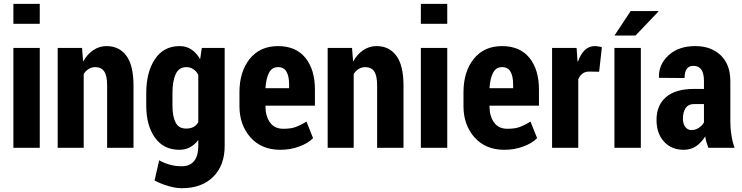

<svg xmlns="http://www.w3.org/2000/svg" viewBox="-20 -782 3928 1016"><path d="M190.4 0Q155.3 0 50.8 0Q50.8 -83 50.8 -330.1Q50.8 -379.9 50.8 -528.3Q85.9 -528.3 190.4 -528.3Q190.4 -396.5 190.4 0ZM190.4 -656.2Q155.3 -656.2 50.8 -656.2Q50.8 -682.6 50.8 -761.7Q85.9 -761.7 190.4 -761.7Q190.4 -735.4 190.4 -656.2Z M414.1 -528.3Q416 -509.8 419.9 -456.1Q441.4 -495.1 473.6 -516.6Q505.9 -538.1 543.9 -538.1Q610.4 -538.1 648.4 -487.3Q686.5 -436.5 686.5 -328.1Q686.5 -218.8 686.5 0Q651.4 0 546.9 0Q546.9 -82 546.9 -328.1Q546.9 -382.8 531.2 -404.3Q515.6 -426.8 484.4 -426.8Q464.8 -426.8 449.2 -417Q433.6 -407.2 422.9 -390.6Q422.9 -259.8 422.9 0Q388.7 0 285.2 0Q285.2 -83 285.2 -330.1Q285.2 -379.9 285.2 -528.3Q317.4 -528.3 414.1 -528.3Z M753.9 -289.1Q753.9 -400.4 799.8 -468.8Q845.7 -538.1 930.7 -538.1Q965.8 -538.1 992.2 -520.5Q1019.5 -502.9 1039.1 -468.8Q1042 -489.3 1047.9 -528.3Q1078.1 -528.3 1168.9 -528.3Q1168.9 -398.4 1168.9 -10.7Q1168.9 93.8 1108.4 153.3Q1047.9 213.9 942.4 213.9Q908.2 213.9 870.1 202.1Q832 191.4 797.9 172.9Q806.6 136.7 822.3 66.4Q850.6 82 879.9 89.8Q908.2 97.7 942.4 97.7Q985.4 97.7 1007.8 69.3Q1029.3 42 1029.3 -10.7Q1029.3 -20.5 1029.3 -41Q1009.8 -15.6 985.4 -2.9Q960.9 10.7 929.7 10.7Q845.7 10.7 799.8 -53.7Q753.9 -118.2 753.9 -223.6Q753.9 -229.5 753.9 -240.2Q753.9 -252 753.9 -289.1ZM892.6 -223.6Q892.6 -166 909.2 -133.8Q925.8 -101.6 964.8 -101.6Q986.3 -101.6 1002.9 -109.4Q1019.5 -118.2 1029.3 -135.7Q1029.3 -218.8 1029.3 -385.7Q1019.5 -405.3 1002.9 -416Q987.3 -426.8 965.8 -426.8Q926.8 -426.8 909.2 -388.7Q892.6 -351.6 892.6 -289.1Q892.6 -266.6 892.6 -223.6Z M1462.9 10.7Q1364.3 10.7 1305.7 -54.7Q1247.1 -121.1 1247.1 -219.7Q1247.1 -232.4 1247.1 -256.8Q1247.1 -266.6 1247.1 -293.9Q1247.1 -401.4 1300.8 -469.7Q1355.5 -538.1 1451.2 -538.1Q1544.9 -538.1 1595.7 -476.6Q1646.5 -414.1 1646.5 -307.6Q1646.5 -279.3 1646.5 -222.7Q1581.1 -222.7 1384.8 -222.7Q1384.8 -221.7 1384.8 -219.7Q1384.8 -168 1408.2 -134.8Q1431.6 -100.6 1479.5 -100.6Q1518.6 -100.6 1543 -109.4Q1568.4 -118.2 1601.6 -138.7Q1613.3 -109.4 1636.7 -50.8Q1609.4 -23.4 1563.5 -6.8Q1517.6 10.7 1462.9 10.7ZM1451.2 -426.8Q1418.9 -426.8 1403.3 -396.5Q1387.7 -366.2 1384.8 -315.4Q1426.8 -315.4 1509.8 -315.4Q1509.8 -320.3 1509.8 -335Q1509.8 -378.9 1496.1 -402.3Q1482.4 -426.8 1451.2 -426.8Z M1842.8 -528.3Q1844.7 -509.8 1848.6 -456.1Q1870.1 -495.1 1902.3 -516.6Q1934.6 -538.1 1972.7 -538.1Q2039.1 -538.1 2077.1 -487.3Q2115.2 -436.5 2115.2 -328.1Q2115.2 -218.8 2115.2 0Q2080.1 0 1975.6 0Q1975.6 -82 1975.6 -328.1Q1975.6 -382.8 1960 -404.3Q1944.3 -426.8 1913.1 -426.8Q1893.6 -426.8 1877.9 -417Q1862.3 -407.2 1851.6 -390.6Q1851.6 -259.8 1851.6 0Q1817.4 0 1713.9 0Q1713.9 -83 1713.9 -330.1Q1713.9 -379.9 1713.9 -528.3Q1746.1 -528.3 1842.8 -528.3Z M2346.7 0Q2311.5 0 2207 0Q2207 -83 2207 -330.1Q2207 -379.9 2207 -528.3Q2242.2 -528.3 2346.7 -528.3Q2346.7 -396.5 2346.7 0ZM2346.7 -656.2Q2311.5 -656.2 2207 -656.2Q2207 -682.6 2207 -761.7Q2242.2 -761.7 2346.7 -761.7Q2346.7 -735.4 2346.7 -656.2Z M2648.4 10.7Q2549.8 10.7 2491.2 -54.7Q2432.6 -121.1 2432.6 -219.7Q2432.6 -232.4 2432.6 -256.8Q2432.6 -266.6 2432.6 -293.9Q2432.6 -401.4 2486.3 -469.7Q2541 -538.1 2636.7 -538.1Q2730.5 -538.1 2781.2 -476.6Q2832 -414.1 2832 -307.6Q2832 -279.3 2832 -222.7Q2766.6 -222.7 2570.3 -222.7Q2570.3 -221.7 2570.3 -219.7Q2570.3 -168 2593.8 -134.8Q2617.2 -100.6 2665 -100.6Q2704.1 -100.6 2728.5 -109.4Q2753.9 -118.2 2787.1 -138.7Q2798.8 -109.4 2822.3 -50.8Q2794.9 -23.4 2749 -6.8Q2703.1 10.7 2648.4 10.7ZM2636.7 -426.8Q2604.5 -426.8 2588.9 -396.5Q2573.2 -366.2 2570.3 -315.4Q2612.3 -315.4 2695.3 -315.4Q2695.3 -320.3 2695.3 -335Q2695.3 -378.9 2681.6 -402.3Q2668 -426.8 2636.7 -426.8Z M3150.4 -402.3Q3137.7 -402.3 3098.6 -403.3Q3076.2 -403.3 3062.5 -392.6Q3047.9 -381.8 3040 -362.3Q3040 -241.2 3040 0Q3005.9 0 2901.4 0Q2901.4 -83 2901.4 -331.1Q2901.4 -379.9 2901.4 -528.3Q2933.6 -528.3 3031.2 -528.3Q3032.2 -510.7 3036.1 -457Q3037.1 -457 3039.1 -457Q3051.8 -495.1 3074.2 -516.6Q3096.7 -538.1 3127 -538.1Q3136.7 -538.1 3146.5 -536.1Q3157.2 -535.2 3165 -532.2Q3160.2 -488.3 3150.4 -402.3Z M3371.1 0Q3335.9 0 3231.4 0Q3231.4 -83 3231.4 -330.1Q3231.4 -379.9 3231.4 -528.3Q3266.6 -528.3 3371.1 -528.3Q3371.1 -396.5 3371.1 0ZM3317.4 -723.6Q3353.5 -723.6 3462.9 -723.6Q3462.9 -723.6 3464.8 -721.7Q3433.6 -689.5 3342.8 -593.8Q3314.5 -593.8 3231.4 -593.8Q3252.9 -627 3317.4 -723.6Z M3728.5 0Q3723.6 -12.7 3718.8 -28.3Q3713.9 -43.9 3711.9 -60.5Q3692.4 -28.3 3664.1 -8.8Q3635.7 10.7 3598.6 10.7Q3533.2 10.7 3494.1 -32.2Q3454.1 -75.2 3454.1 -147.5Q3454.1 -225.6 3504.9 -268.6Q3554.7 -311.5 3653.3 -311.5Q3670.9 -311.5 3705.1 -311.5Q3705.1 -322.3 3705.1 -354.5Q3705.1 -392.6 3691.4 -413.1Q3677.7 -433.6 3649.4 -433.6Q3626 -433.6 3614.3 -418Q3602.5 -401.4 3602.5 -369.1Q3558.6 -369.1 3468.8 -370.1Q3468.8 -370.1 3466.8 -372.1Q3464.8 -441.4 3518.6 -490.2Q3571.3 -538.1 3659.2 -538.1Q3742.2 -538.1 3793 -490.2Q3844.7 -441.4 3844.7 -352.5Q3844.7 -281.2 3844.7 -139.6Q3844.7 -100.6 3850.6 -66.4Q3855.5 -32.2 3867.2 0Q3821.3 0 3728.5 0ZM3638.7 -93.8Q3660.2 -93.8 3677.7 -105.5Q3695.3 -117.2 3705.1 -133.8Q3705.1 -167 3705.1 -231.4Q3692.4 -231.4 3653.3 -231.4Q3622.1 -231.4 3607.4 -209Q3593.8 -187.5 3593.8 -153.3Q3593.8 -127.9 3605.5 -111.3Q3618.2 -93.8 3638.7 -93.8Z"/></svg>

Font: Noto Sans Hebrew DECATHLON 
Style: Bold
Weight: 400
Designer: Monotype Design Team
Version: Version 2.000;GOOG;noto-fonts:20170220:a8a215d2e889